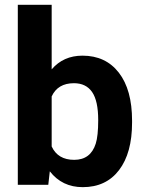

<svg xmlns="http://www.w3.org/2000/svg" viewBox="-20 -770 603 800"><path d="M530.3 -259.3Q530.3 -132.3 476.1 -61.3Q421.9 9.8 324.7 9.8Q238.8 9.8 187.5 -56.2L181.2 0H54.2V-750H195.3V-481Q244.1 -538.1 323.7 -538.1Q420.4 -538.1 475.3 -467Q530.3 -396 530.3 -267.1ZM389.2 -269.5Q389.2 -349.6 363.8 -386.5Q338.4 -423.3 288.1 -423.3Q220.7 -423.3 195.3 -368.2V-159.7Q221.2 -104 289.1 -104Q357.4 -104 378.9 -171.4Q389.2 -203.6 389.2 -269.5Z"/></svg>

Font: TypoPRO Roboto
Style: Bold
Weight: 700
Designer: Google
Version: Version 2.136; 2016